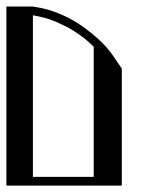

<svg xmlns="http://www.w3.org/2000/svg" viewBox="-20 -581 493 601"><path d="M83 -560.5H21.5H0V-210.9V0H81.1H361.3V-27.3H83V-533.2L111.3 -527.3C130.2 -523.4 153.3 -514.6 180.7 -501C195.6 -493.8 210.9 -484.7 226.6 -473.6C242.2 -463.2 257.8 -450.2 273.4 -434.6V-356.4V-245.1V-130.9V-41V-11.7V0H361.3V-366.2L332 -409.2C312.5 -437.2 283.2 -465.5 244.1 -494.1C223.3 -509.8 199.5 -523.4 172.9 -535.2C145.5 -547.5 115.6 -556 83 -560.5Z"/></svg>

Font: Cully Mac
Style: Regular
Weight: 400
Designer: Arif Nurcahyadi
Version: Version 1.0